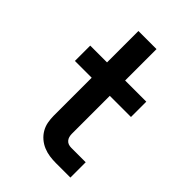

<svg xmlns="http://www.w3.org/2000/svg" viewBox="-215 -832 930 930"><g transform="rotate(45 250.0 -367.5)"><path d="M343 0Q321 0 299.5 -3Q278 -6 257.5 -14.5Q237 -23 220 -37.5Q203 -52 192 -71Q181 -90 177 -111.5Q173 -133 173 -155V-415H58V-520H173V-735H297V-520H442V-415H297V-155Q297 -145 299.5 -135.5Q302 -126 308.5 -118.5Q315 -111 324 -108Q333 -105 343 -105H442V0Z"/></g></svg>

Font: Iosevka SS04 Extrabold
Style: Regular
Weight: 800
Monospace: yes
Designer: Belleve Invis
Foundry: Belleve Invis
Version: Version 19.0.0; ttfautohint (v1.8.4)